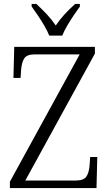

<svg xmlns="http://www.w3.org/2000/svg" viewBox="-20 -951 550 971"><path d="M30 0V-32L383 -676H156Q116 -676 103 -656Q90 -636 87 -600L84 -557H48L52 -714H460V-680L108 -38H362Q403 -38 416.5 -57.5Q430 -77 433 -114L436 -157H472L468 0ZM229 -771Q220 -794 204.5 -820.5Q189 -847 171.5 -873Q154 -899 140 -918V-931H164Q193 -904 217 -878.5Q241 -853 262 -822Q283 -853 306.5 -878.5Q330 -904 360 -931H384V-918Q370 -899 352.5 -873Q335 -847 319.5 -820.5Q304 -794 295 -771Z"/></svg>

Font: Noto Serif Ethiopic SemiCondensed Light
Style: Regular
Weight: 300
Width: 4
Designer: Monotype Design Team
Foundry: Monotype Imaging Inc.
Version: Version 2.102; ttfautohint (v1.8.4.7-5d5b)